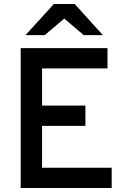

<svg xmlns="http://www.w3.org/2000/svg" viewBox="-20 -941 656 961"><path d="M83.5 0V-700H518V-598.5H190.5V-412.5H407.5V-311H190.5V-101.5H539V0ZM107.5 -765 249.5 -921H354L495 -765H399.5L301.5 -848L203.5 -765Z"/></svg>

Font: Overpass Mono SemiBold
Style: Regular
Weight: 600
Monospace: yes
Designer: Delve Withrington, Dave Bailey
Foundry: Delve Fonts LLC
Version: Version 4.000